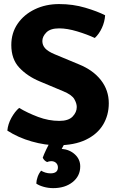

<svg xmlns="http://www.w3.org/2000/svg" viewBox="-20 -718 596 968"><path d="M17 -59.5Q20 -92 37.2 -123.5Q54.5 -155 76.5 -174Q119 -148.5 172.2 -128.5Q225.5 -108.5 279 -108.5Q325 -108.5 346 -130.2Q367 -152 367 -178.5Q367 -197 354.5 -218.5Q342 -240 300 -257.5L179.5 -308Q117.5 -334 77.2 -377Q37 -420 37 -491Q37 -552 69 -598.5Q101 -645 155.8 -671.2Q210.5 -697.5 278 -697.5Q348 -697.5 409.5 -679.2Q471 -661 510 -641Q508 -608.5 494 -577.8Q480 -547 458 -526.5Q419.5 -544.5 369 -559.8Q318.5 -575 278.5 -575Q234 -575 213.8 -554.5Q193.5 -534 193.5 -511Q193.5 -490 207.8 -474.2Q222 -458.5 255.5 -444.5L378 -393.5Q449.5 -364.5 489 -313.8Q528.5 -263 528.5 -197.5Q528.5 -137.5 499.8 -89.5Q471 -41.5 413 -13.5Q355 14.5 268.5 14.5Q207.5 14.5 139.8 -4.8Q72 -24 17 -59.5ZM195.5 77Q201 61 213.2 35.5Q225.5 10 235 -5.5H314Q308.5 1 301.8 12.8Q295 24.5 291 32.5Q331.5 36 358 60.8Q384.5 85.5 384.5 121Q384.5 169.5 346.2 200Q308 230.5 248 230.5Q223.5 230.5 199.8 223.8Q176 217 163 207.5Q163.5 191 170 173Q176.5 155 187.5 142.5Q196 148 208.5 152Q221 156 234.5 156Q272 156 272 126Q272 112.5 262.8 103.5Q253.5 94.5 238 94.5Q232 94.5 227 95.8Q222 97 217.5 99Q202 92 195.5 77Z"/></svg>

Font: Signika Negative SC
Style: Bold
Weight: 700
Designer: Anna Giedryś
Foundry: Anna Giedryś
Version: Version 2.000; ttfautohint (v1.8.3) -l 8 -r 50 -G 200 -x 9 -